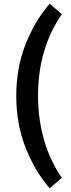

<svg xmlns="http://www.w3.org/2000/svg" viewBox="-20 -812 388 1050"><path d="M69 -288Q69 -442 120 -570.5Q171 -699 252 -792L318 -734Q188 -546 188 -288Q188 -162 220.5 -48Q253 66 318 160L252 218Q171 125 120 -4Q69 -133 69 -288Z"/></svg>

Font: Enriqueta SemiBold
Style: Regular
Weight: 600
Designer: Viviana Monsalve, Gustavo Ibarra
Foundry: 72Puntos
Version: Version 2.000